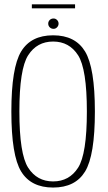

<svg xmlns="http://www.w3.org/2000/svg" viewBox="-20 -838 486 862"><path d="M218.5 4Q119 4 75 -68Q31 -140 31 -337.5Q31 -534.5 75 -607Q119 -679.5 218.5 -679.5Q318 -679.5 362 -606.8Q406 -534 406 -337.5Q406 -140 362 -68Q318 4 218.5 4ZM218.5 -23.5Q291 -23.5 330.5 -85Q370 -146.5 370 -337.5Q370 -528.5 330.5 -590Q291 -651.5 218.5 -651.5Q146 -651.5 106.5 -590Q67 -528.5 67 -337.5Q67 -146.5 106.5 -85Q146 -23.5 218.5 -23.5ZM220.5 -708.5Q210.5 -708.5 203.5 -715.2Q196.5 -722 196.5 -732Q196.5 -741.5 203.2 -748.2Q210 -755 220.5 -755Q229.5 -755 236.2 -748.2Q243 -741.5 243 -732Q243 -722.5 236.2 -715.5Q229.5 -708.5 220.5 -708.5ZM123 -800.5V-818.5H317V-800.5Z"/></svg>

Font: Anybody ExtraLight
Style: Regular
Weight: 200
Designer: Tyler Finck
Foundry: Etcetera Type Company
Version: Version 1.010; ttfautohint (v1.8.3) -l 8 -r 50 -G 200 -x 14 